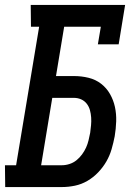

<svg xmlns="http://www.w3.org/2000/svg" viewBox="-42 -755 562 775"><path d="M-21 0 -22 -88H23L116 -647H83L82 -735H463L437 -576H353L365 -647H217L184 -448H257Q287 -448 315.5 -441Q344 -434 366 -417Q388 -400 402 -375.5Q416 -351 422 -323Q428 -295 427 -265Q426 -235 421 -205Q416 -179 408.5 -153Q401 -127 387.5 -103.5Q374 -80 354.5 -59.5Q335 -39 311 -25Q287 -11 260.5 -5.5Q234 0 209 0ZM208 -88Q223 -88 238.5 -93Q254 -98 266.5 -108Q279 -118 289 -131.5Q299 -145 305.5 -159.5Q312 -174 315.5 -189Q319 -204 322 -219Q324 -234 325.5 -249.5Q327 -265 326 -280.5Q325 -296 321 -310.5Q317 -325 308 -336.5Q299 -348 285.5 -354Q272 -360 256 -360H169L124 -88Z"/></svg>

Font: Iosevka Curly Slab Semibold
Style: Italic
Weight: 600
Italic angle: -9°
Monospace: yes
Designer: Belleve Invis
Foundry: Belleve Invis
Version: Version 22.1.2; ttfautohint (v1.8.4)